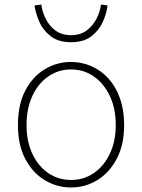

<svg xmlns="http://www.w3.org/2000/svg" viewBox="-20 -813 626 846"><path d="M293 13Q230 13 176.5 -19.5Q123 -52 91 -113.5Q59 -175 59 -262Q59 -351 91 -413Q123 -475 176.5 -507.5Q230 -540 293 -540Q340 -540 382.5 -521.5Q425 -503 457.5 -467.5Q490 -432 508.5 -380Q527 -328 527 -262Q527 -175 494.5 -113.5Q462 -52 409 -19.5Q356 13 293 13ZM293 -20Q349 -20 393.5 -50.5Q438 -81 464 -135.5Q490 -190 490 -262Q490 -335 464 -390Q438 -445 393.5 -476Q349 -507 293 -507Q237 -507 192.5 -476Q148 -445 122.5 -390Q97 -335 97 -262Q97 -190 122.5 -135.5Q148 -81 192.5 -50.5Q237 -20 293 -20ZM293 -627Q238 -627 204 -653Q170 -679 153.5 -716.5Q137 -754 132 -789L162 -793Q166 -761 181.5 -730Q197 -699 224.5 -678.5Q252 -658 293 -658Q334 -658 361.5 -678.5Q389 -699 405 -730Q421 -761 425 -793L454 -789Q450 -754 433 -716.5Q416 -679 382.5 -653Q349 -627 293 -627Z"/></svg>

Font: Noto Sans KR Thin
Style: Regular
Weight: 100
Designer: Ryoko NISHIZUKA 西塚涼子 (kana, bopomofo & ideographs); Paul D. Hunt (Latin, Greek & Cyrillic); Sandoll Communications 산돌커뮤니
Foundry: Adobe
Version: Version 2.004-H2;hotconv 1.0.118;makeotfexe 2.5.65603